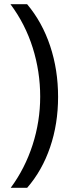

<svg xmlns="http://www.w3.org/2000/svg" viewBox="-20 -734 336 912"><path d="M255.9 -273.9Q255.9 -145.5 218 -34.7Q180.2 76.2 108.9 158.2H30.8Q98.6 66.4 134.8 -45.7Q170.9 -157.7 170.9 -274.9Q170.9 -394 135.5 -506.8Q100.1 -619.6 29.8 -713.9H108.9Q180.7 -628.4 218.3 -515.4Q255.9 -402.3 255.9 -273.9Z"/></svg>

Font: Open Sans ACDW
Style: acdw
Weight: 400
Foundry: Ascender Corporation
Version: Version 1.10